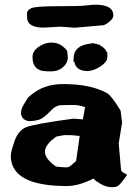

<svg xmlns="http://www.w3.org/2000/svg" viewBox="-20 -782 580 807"><path d="M381.8 -762.2Q456.1 -762.2 456.5 -716.8Q456.5 -704.6 439.2 -690.4Q421.9 -676.3 412.6 -675.8L293.9 -665.5L235.4 -669.9L164.1 -666H163.6Q97.7 -666 94.2 -704.6Q93.3 -711.4 93.3 -725.1Q93.3 -738.8 111.1 -747.3Q128.9 -755.9 222.7 -755.9Q316.4 -755.9 341.3 -759Q366.2 -762.2 381.8 -762.2ZM265.1 -540Q265.1 -517.6 244.9 -499.8Q224.6 -481.9 193.8 -481.9Q163.1 -481.9 149.9 -486.3Q116.7 -498.5 116.7 -541.5Q116.7 -542 116.7 -543Q116.7 -567.4 142.6 -585.2Q168.5 -603 195.1 -603Q221.7 -603 239.3 -590.3Q256.8 -577.6 262.2 -567.9L265.1 -541ZM347.7 -483.4Q299.8 -483.4 292.5 -522H289.1V-535.2Q289.1 -582 339.4 -595.2L370.1 -600.6L399.4 -593.8V-591.8Q422.4 -580.6 428.7 -562.5H431.2V-542.5Q431.2 -522 402.8 -503.2Q374.5 -484.4 349.1 -483.4ZM314.9 -210.4Q284.2 -213.9 275.9 -213.9H248.5L216.8 -208Q168.9 -174.3 168.9 -144.3Q168.9 -114.3 215.3 -82Q242.7 -78.6 256.8 -78.6Q266.1 -78.6 269 -80.6Q276.4 -84.5 281.2 -88.9Q291.5 -98.1 299.8 -105Q307.1 -158.2 314.9 -210.4ZM328.1 -280.3Q334 -308.1 337.4 -332Q309.6 -340.8 292 -340.8H266.6L229.5 -339.4Q210 -334 198.7 -321.8Q162.1 -282.7 140.6 -277.8Q118.7 -272.9 107.9 -272.9Q79.1 -272.9 70.3 -295.9Q68.4 -301.3 68.4 -305.7Q68.4 -323.7 78.1 -339.8Q87.9 -355.5 91.8 -362.3Q98.1 -373 103.8 -377.4Q109.4 -381.8 112.3 -384.3Q165.5 -428.7 245.6 -428.7Q361.3 -428.7 429.7 -390.6Q447.3 -381.8 486.3 -317.9L486.8 -316.9L493.2 -267.1L479 -179.2L488.8 -67.9Q489.3 -64 495.6 -58.1L514.6 -47.4Q484.9 -5.4 475.3 -0.2Q465.8 4.9 453.1 4.9H452.1Q426.3 4.9 403.1 -9Q379.9 -22.9 377.4 -26.4Q375 -29.8 373.5 -31.7Q310.1 0 261.7 0Q26.4 0 25.4 -126.5Q25.4 -143.6 40.8 -188Q56.2 -232.4 87.6 -246.3Q119.1 -260.3 287.6 -283.2Z"/></svg>

Font: Drukaatie burti
Style: Heavy
Weight: 800
Version: Version 0.14